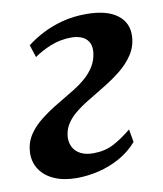

<svg xmlns="http://www.w3.org/2000/svg" viewBox="-68 -607 571 673"><g transform="rotate(-10 217.0 -270.0)"><path d="M152 10Q106 10 72.5 -4.8Q39 -19.5 21.5 -46.2Q4 -73 5.5 -107.5Q7.5 -142 25.2 -168.8Q43 -195.5 71 -217.2Q99 -239 131 -258Q163 -277 193.5 -295.5Q237.5 -322.5 260.5 -352.8Q283.5 -383 285.5 -419Q286.5 -440 277.5 -453.2Q268.5 -466.5 252.8 -472.5Q237 -478.5 218 -478.5Q179 -478.5 144.2 -464.5Q109.5 -450.5 84.5 -432.5L70 -477Q93.5 -495.5 125.2 -512.2Q157 -529 196.8 -539.8Q236.5 -550.5 283.5 -550.5Q356.5 -550.5 394 -522Q431.5 -493.5 428.5 -444.5Q426.5 -410 408.2 -382Q390 -354 361.8 -331.2Q333.5 -308.5 301 -288.8Q268.5 -269 238 -250.5Q211.5 -234.5 190.8 -217.2Q170 -200 158.2 -180Q146.5 -160 145 -135.5Q144.5 -115.5 153.2 -99.5Q162 -83.5 180 -74.5Q198 -65.5 224 -65.5Q264 -65.5 294.8 -81Q325.5 -96.5 361.5 -126L369.5 -80Q342.5 -49 306.5 -29Q270.5 -9 230.5 0.5Q190.5 10 152 10Z"/></g></svg>

Font: Merriweather 60pt
Style: Bold Italic
Weight: 700
Italic angle: -7.8°
Version: Version 2.101